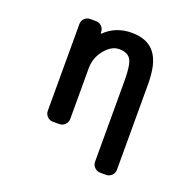

<svg xmlns="http://www.w3.org/2000/svg" viewBox="-160 -932 1319 1295"><g transform="rotate(20 500.0 -284.0)"><path d="M691.4 196.3Q668 196.3 650.9 179.2Q633.8 162.1 633.8 138.7V-444.3Q633.8 -556.6 611.3 -593.8Q588.9 -630.9 527.3 -630.9Q473.6 -630.9 425.8 -573.2Q377.9 -514.6 377.9 -439.5V-75.2Q377.9 -51.8 360.8 -34.7Q343.8 -17.6 320.3 -17.6H274.4Q250 -17.6 233.4 -34.7Q216.8 -51.8 216.8 -75.2V-697.3Q216.8 -721.7 233.4 -738.3Q250 -754.9 274.4 -754.9H315.4Q338.9 -754.9 356 -738.3Q373 -721.7 373 -697.3V-690.4Q373 -688.5 374.5 -687.5Q376 -686.5 377.9 -687.5Q456.1 -763.7 570.3 -763.7Q683.6 -763.7 737.3 -694.3Q764.6 -659.2 778.3 -603.5Q791 -547.9 791 -472.7V138.7Q791 162.1 774.4 179.2Q757.8 196.3 733.4 196.3Z"/></g></svg>

Font: Rounded Mgen+ 1m bold
Style: Bold
Weight: 700
Designer: [Source Han Sans]
Ryoko NISHIZUKA  (kana & ideographs); Paul D. Hunt (Latin, Greek & Cyrillic); Wenlong ZHANG  (bopomofo
Version: Version 1.059.20150602